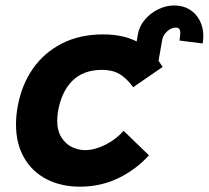

<svg xmlns="http://www.w3.org/2000/svg" viewBox="-20 -688 782 720"><path d="M40 -221.5Q40 -255 46.5 -289.5Q61 -369.5 103.2 -430.2Q145.5 -491 212.5 -525Q279.5 -559 366 -559Q441 -559 492.5 -532.5L497.5 -561.5Q502.5 -589.5 523 -614Q543.5 -638.5 573 -653Q602.5 -667.5 633 -667.5Q666.5 -667.5 691.2 -652.2Q716 -637 729.2 -610.8Q742.5 -584.5 742.5 -552.5Q742.5 -541 740 -525L653 -536Q656 -552.5 656 -563Q656 -575 652 -579.8Q648 -584.5 639 -584.5Q622.5 -584.5 607.2 -570.8Q592 -557 588.5 -539.5L574.5 -460L590 -437L479.5 -361Q454.5 -395 428 -410.5Q401.5 -426 362.5 -426Q292.5 -426 251.2 -384.8Q210 -343.5 197.5 -270Q194.5 -252 194.5 -236Q194.5 -197.5 210.5 -172.5Q226.5 -147.5 250.5 -136.2Q274.5 -125 299 -125Q334.5 -125 374.8 -145Q415 -165 443.5 -197.5L538.5 -105.5Q490 -52 424 -20Q358 12 280 12Q209 12 154.8 -16Q100.5 -44 70.2 -96.8Q40 -149.5 40 -221.5Z"/></svg>

Font: JuliaMono Black
Style: Italic
Weight: 900
Italic angle: -9°
Monospace: yes
Designer: cormullion
Foundry: corm
Version: Version 0.057; ttfautohint (v1.8.4)